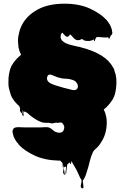

<svg xmlns="http://www.w3.org/2000/svg" viewBox="-20 -730 676 1040"><path d="M542 -137 548 -123Q552 -114 553 -106L556 -94Q560 -72 557 -43Q556 -36 555 -29Q554 -22 552 -14Q545 14 529 39Q525 46 520.5 52Q516 58 511 64Q507 68 503 72Q499 76 494 80Q488 86 483 94Q482 96 482 98Q472 118 465.5 146.5Q459 175 451 198L445 217Q443 222 441 227Q439 232 436 237Q436 237 436 237.5Q436 238 435 238Q435 241 433 242Q432 243 431.5 244Q431 245 429 246Q428 253 430 264.5Q432 276 432 284Q432 292 425 290Q414 286 418.5 270.5Q423 255 421 243Q417 239 414.5 233.5Q412 228 410 224Q403 207 395 191.5Q387 176 377 160Q377 160 377 159.5Q377 159 376 159Q376 158 375.5 158Q375 158 375 157Q371 150 367 142Q366 146 365.5 150.5Q365 155 363 159Q362 160 361 157.5Q360 155 359 154L356 148V150Q356 150 354 152Q353 153 351.5 155Q350 157 348 158Q348 158 347.5 158Q347 158 347 159Q346 159 344 161Q343 168 342.5 176Q342 184 340 192Q339 198 338.5 208.5Q338 219 336 214Q334 207 335.5 196.5Q337 186 338 178.5Q339 171 332 173Q325 175 326.5 187.5Q328 200 330.5 210.5Q333 221 328 216Q319 207 323 192.5Q327 178 325 166Q324 163 323.5 171.5Q323 180 321 177Q319 171 319.5 164.5Q320 158 318 152L314 148Q312 146 311 146Q310 145 309 143Q308 141 307 140H298Q222 138 167.5 112.5Q113 87 83 55Q82 53 80 51Q82 52 78 47.5Q74 43 71 40Q60 25 54 10Q53 6 52 2.5Q51 -1 50 -5Q46 -17 49 -25Q51 -33 57 -37Q58 -38 61 -38Q61 -39 62 -39Q63 -39 64 -39.5Q65 -40 66 -40Q71 -41 75 -41Q79 -41 83 -41Q91 -41 98.5 -40.5Q106 -40 113 -40H200Q205 -40 211 -40.5Q217 -41 223 -41H228Q233 -41 237 -41Q241 -41 245 -39Q255 -36 261 -30Q266 -26 270.5 -22Q275 -18 280 -16Q285 -14 289.5 -13Q294 -12 298 -11H303Q307 -11 309 -12Q320 -15 323.5 -22.5Q327 -30 328 -37V-44Q327 -45 327 -47Q325 -53 323 -56Q322 -58 319.5 -61Q317 -64 313 -66Q311 -67 308 -66.5Q305 -66 302 -66Q301 -66 299.5 -65.5Q298 -65 296 -65Q292 -64 288.5 -65Q285 -66 281 -65Q277 -65 274 -64Q271 -63 267 -62Q261 -61 255 -62.5Q249 -64 243 -65Q234 -65 226 -65Q218 -65 209 -67Q193 -72 178.5 -80.5Q164 -89 151 -99L143 -105Q140 -107 137 -110Q134 -113 131 -116Q129 -117 127 -119Q126 -119 126 -119.5Q126 -120 125 -120L114 -126L113 -127Q113 -125 112 -124Q112 -123 111 -123Q110 -122 109.5 -124.5Q109 -127 107 -128Q106 -121 107.5 -110Q109 -99 104 -103Q99 -107 101 -116.5Q103 -126 101 -133Q100 -133 100 -133Q100 -128 99.5 -121.5Q99 -115 97 -117Q85 -129 89 -136Q88 -137 88.5 -140Q89 -143 88 -145Q87 -147 86.5 -150Q86 -153 84 -155Q82 -157 82 -157Q81 -159 80 -159.5Q79 -160 78 -161Q75 -163 72.5 -166Q70 -169 69 -170Q68 -172 66.5 -173Q65 -174 64 -175Q60 -180 56.5 -184.5Q53 -189 50 -194Q43 -203 38.5 -216Q34 -229 31 -242Q24 -263 26 -296Q26 -301 26 -306Q26 -311 27 -315Q27 -317 27.5 -319.5Q28 -322 28 -323Q29 -326 29 -329Q29 -332 30 -334Q32 -346 36 -358Q41 -374 50 -385Q50 -385 52 -389Q54 -392 56.5 -395Q59 -398 61 -400Q64 -404 67 -407.5Q70 -411 74 -415Q79 -420 84 -424.5Q89 -429 94 -433Q93 -437 91 -441Q89 -445 87 -449Q85 -454 84 -459.5Q83 -465 81 -470Q81 -472 80.5 -473.5Q80 -475 80 -476Q79 -487 78 -498.5Q77 -510 78 -521Q78 -524 78.5 -527Q79 -530 79 -532Q81 -541 83 -550Q85 -559 87 -567Q88 -569 89 -572Q90 -575 91 -577Q93 -582 94.5 -586Q96 -590 98 -593Q124 -645 182.5 -677.5Q241 -710 329 -710Q409 -710 466 -684Q523 -658 556 -623Q559 -619 562 -615.5Q565 -612 568 -607Q578 -594 582 -581Q587 -569 587 -561Q588 -557 588.5 -553.5Q589 -550 587 -546Q586 -541 580 -537L577 -531Q576 -530 575.5 -527Q575 -524 573 -522Q571 -520 570 -520Q568 -520 568 -523.5Q568 -527 566 -528Q565 -529 558 -527H550Q543 -527 536.5 -527.5Q530 -528 523 -529H515Q514 -529 513.5 -529.5Q513 -530 512 -530Q508 -530 502 -528Q499 -525 498 -521Q497 -517 495 -514Q494 -512 493.5 -509Q493 -506 491 -507Q489 -508 489 -511.5Q489 -515 487 -517Q487 -517 484 -514Q480 -512 479 -512Q475 -510 471 -509.5Q467 -509 463 -508Q456 -508 449 -508.5Q442 -509 436 -511Q433 -513 430 -515.5Q427 -518 424 -518Q422 -519 420 -517.5Q418 -516 416 -515Q412 -513 406.5 -512.5Q401 -512 396 -513Q388 -515 381.5 -521.5Q375 -528 370 -534L363 -541Q361 -544 360 -543Q359 -543 358.5 -542Q358 -541 356 -539Q352 -532 346 -531Q339 -530 332 -537.5Q325 -545 321 -549Q319 -553 318 -554Q316 -552 312 -547Q309 -543 309 -538Q308 -536 308 -529Q308 -528 308.5 -527Q309 -526 309 -524Q309 -523 311 -519Q313 -513 318 -508.5Q323 -504 328 -501L334 -497Q349 -490 365.5 -486Q382 -482 399 -478Q404 -477 408.5 -476.5Q413 -476 417 -474Q554 -439 592 -365Q596 -360 598.5 -353Q601 -346 602 -339Q608 -327 610 -304Q612 -281 609 -257Q609 -255 608.5 -252.5Q608 -250 608 -248Q606 -233 602 -219Q598 -205 592 -195Q591 -192 589 -189Q587 -186 585 -184Q575 -168 562 -155Q561 -153 558.5 -151Q556 -149 554 -147Q551 -144 548 -141.5Q545 -139 542 -137ZM401 -270Q398 -280 390 -288L384 -292Q381 -294 378.5 -295Q376 -296 373 -297Q360 -302 345.5 -303Q331 -304 317 -305Q311 -306 305 -308Q299 -310 293 -311L270 -320Q266 -322 262 -323.5Q258 -325 253 -326Q242 -327 237.5 -318Q233 -309 235 -300Q238 -288 250 -281Q251 -280 255 -278Q260 -275 267 -272.5Q274 -270 283 -267Q298 -262 319.5 -256Q341 -250 371 -243Q374 -242 379 -242Q381 -242 384 -242Q387 -242 390 -243Q402 -249 402 -262Q402 -267 401 -270ZM100 -134Q100 -134 100 -133V-136Z"/></svg>

Font: Rubik Wet Paint
Style: Regular
Weight: 400
Designer: Hubert and Fischer, NaN
Foundry: Hubert and Fischer, NaN
Version: Version 2.200